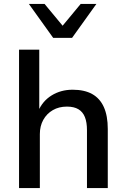

<svg xmlns="http://www.w3.org/2000/svg" viewBox="-20 -958 644 978"><path d="M77 0V-705H180V-390H174Q196 -443 243 -472Q290 -501 350 -501Q410 -501 449.5 -479Q489 -457 509 -412.5Q529 -368 529 -301V0H423V-295Q423 -335 412.5 -361.5Q402 -388 379.5 -401.5Q357 -415 321 -415Q280 -415 249 -397Q218 -379 200.5 -347.5Q183 -316 183 -275V0ZM251 -765 127 -938H207L299 -827L391 -938H471L347 -765Z"/></svg>

Font: NunitoSans_10ptSemiBold
Style: Regular
Weight: 600
Designer: Vernon Adams
Foundry: Vernon Adams
Version: Version 3.101;gftools[0.9.27]